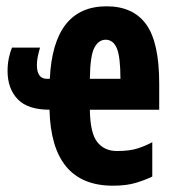

<svg xmlns="http://www.w3.org/2000/svg" viewBox="-20 -579 540 609"><path d="M315 -453Q339 -453 350.5 -426Q362 -399 362 -329H265Q266 -403 279.5 -428Q293 -453 315 -453ZM463 -19V-128Q443 -117 417.5 -108.5Q392 -100 351 -100Q311 -100 288.5 -128.5Q266 -157 265 -231H485V-314Q485 -445 443.5 -502Q402 -559 318 -559Q149 -559 138 -329H129Q97 -329 97 -373Q97 -395 107 -428H18Q12 -414 8 -394.5Q4 -375 4 -354Q4 -298 36 -264.5Q68 -231 137 -231Q143 10 338 10Q382 10 412.5 0.5Q443 -9 463 -19Z"/></svg>

Font: Noto Sans Mono UI Condensed ExtraBold
Style: Regular
Weight: 800
Width: 3
Designer: Monotype Design team
Foundry: Monotype Imaging Inc.
Version: 1.000